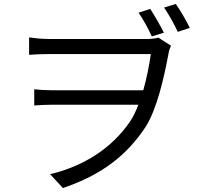

<svg xmlns="http://www.w3.org/2000/svg" viewBox="-20 -879 1040 970"><path d="M808 -714C789 -752 761 -800 739 -834L680 -815C704 -780 729 -735 747 -695ZM230 -682C189 -682 148 -687 127 -690V-602C150 -604 189 -606 230 -606H742C734 -549 721 -484 704 -423H242C210 -423 180 -425 153 -428V-346C183 -348 210 -350 244 -350H679C667 -318 653 -289 637 -265C546 -132 406 -40 233 1L298 71C495 4 620 -94 715 -237C773 -328 809 -487 832 -612C835 -628 840 -639 844 -648L780 -689C764 -684 742 -682 719 -682ZM809 -841C833 -805 859 -760 878 -718L939 -738C920 -777 892 -825 868 -859Z"/></svg>

Font: Squished Noto Sans CJK JP Regular
Style: Regular
Weight: 400
Designer: Ryoko NISHIZUKA (kana & ideographs); Paul D. Hunt (Latin, Greek & Cyrillic); Wenlong ZHANG (bopomofo); Sandoll Communica
Foundry: Adobe Systems Incorporated
Version: Version 1.004;PS 1.004;hotconv 1.0.82;makeotf.lib2.5.63406